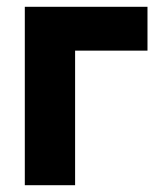

<svg xmlns="http://www.w3.org/2000/svg" viewBox="-20 -545 467 565"><path d="M53 0V-525H201V0ZM84 -396V-525H414V-396Z"/></svg>

Font: TikTok Sans 24pt
Style: Bold
Weight: 700
Version: Version 4.000